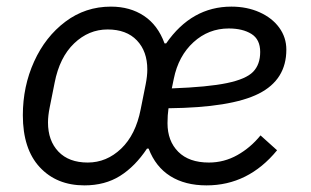

<svg xmlns="http://www.w3.org/2000/svg" viewBox="-20 -548 940 580"><path d="M429 -99H424Q388 -45 342.5 -16.5Q297 12 235 12Q151 12 100 -43Q49 -98 49 -200Q49 -287 83 -362Q117 -437 177.5 -482.5Q238 -528 315 -528Q373 -528 415 -500Q457 -472 477 -417H482Q559 -528 679 -528Q726 -528 764 -511Q802 -494 823.5 -464.5Q845 -435 845 -398Q845 -307 761.5 -265Q678 -223 489 -221Q486 -200 486 -176Q486 -122 518.5 -89.5Q551 -57 611 -57Q657 -57 697 -79.5Q737 -102 767 -139L817 -94Q730 12 604 12Q539 12 494.5 -16Q450 -44 429 -99ZM505 -310 499 -281Q608 -285 665.5 -297Q723 -309 744.5 -331Q766 -353 766 -391Q766 -429 739.5 -445.5Q713 -462 671 -462Q610 -462 564.5 -420.5Q519 -379 505 -310ZM405 -218 420 -293Q425 -318 425 -338Q425 -393 393.5 -426Q362 -459 305 -459Q248 -459 204 -417Q160 -375 145 -298L130 -223Q125 -198 125 -178Q125 -123 156.5 -90Q188 -57 245 -57Q302 -57 346 -99Q390 -141 405 -218Z"/></svg>

Font: iA Writer Duo S
Style: Italic
Weight: 400
Italic angle: -9.5°
Designer: Mike Abbink, Paul van der Laan, Pieter van Rosmalen, Oliver Reichenstein
Foundry: Bold Monday and Information Architects Inc.
Version: Version 2.000